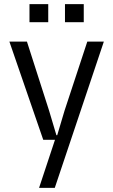

<svg xmlns="http://www.w3.org/2000/svg" viewBox="-20 -699 542 919"><path d="M167 200.2 243.2 -29.8H187L24.9 -500H108.9L214.8 -169.9L250 -51.8H253.9L289.1 -169.9L397.9 -500H477.1L242.2 200.2ZM121.1 -592.8V-679.2H210.9V-592.8ZM291 -592.8V-679.2H380.9V-592.8Z"/></svg>

Font: TASA Orbiter Text
Style: Regular
Weight: 400
Designer: Weizhong Zhang
Version: Version 1.000;Glyphs 3.1.2 (3151)